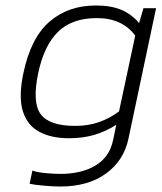

<svg xmlns="http://www.w3.org/2000/svg" viewBox="-20 -504 589 700"><path d="M200 176Q175 176 140.5 173Q106 170 88 166L98 118Q119 125 150 127.5Q181 130 200 130Q277 130 328 99.5Q379 69 392 8L404 -49Q364 -24 323 -12Q282 0 231 0Q168 0 124 -23Q80 -46 63.5 -98Q47 -150 65 -236Q92 -366 160.5 -425Q229 -484 329 -484Q384 -484 421.5 -468.5Q459 -453 487 -420L503 -474H549L448 3Q431 82 366 129Q301 176 200 176ZM254 -45Q302 -45 341.5 -59Q381 -73 414 -98L473 -374Q426 -438 333 -438Q242 -438 191 -387.5Q140 -337 119 -236Q97 -130 128.5 -87.5Q160 -45 254 -45Z"/></svg>

Font: Kanit ExtraLight
Style: Italic
Weight: 275
Italic angle: -12°
Designer: Katatrad Team
Foundry: CadsonDemak
Version: Version 2.000; ttfautohint (v1.8.3)